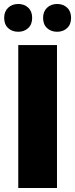

<svg xmlns="http://www.w3.org/2000/svg" viewBox="-20 -947 379 967"><path d="M72 -720H267V0H72ZM268 -787Q237 -787 217 -805.5Q197 -824 197 -857Q197 -889 217 -908Q237 -927 268 -927Q298 -927 318 -908.5Q338 -890 338 -857Q338 -824 318 -805.5Q298 -787 268 -787ZM72 -787Q41 -787 21 -805.5Q1 -824 1 -857Q1 -889 21 -908Q41 -927 72 -927Q102 -927 122 -908.5Q142 -890 142 -857Q142 -824 122 -805.5Q102 -787 72 -787Z"/></svg>

Font: Kufam ExtraBold
Style: Regular
Weight: 800
Designer: Wael Morcos, Artur Schmal
Foundry: Original Type
Version: Version 1.300; ttfautohint (v1.8.3)